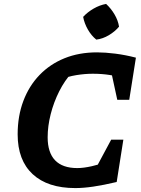

<svg xmlns="http://www.w3.org/2000/svg" viewBox="-20 -948 720 979"><path d="M364 11Q223 11 146.5 -60Q70 -131 70 -263Q70 -356 99 -433Q128 -510 181.5 -565.5Q235 -621 309 -651Q383 -681 475 -681Q516 -681 567.5 -674.5Q619 -668 673 -654L623 -546Q581 -559 540.5 -565.5Q500 -572 453 -572Q413 -572 369.5 -565Q326 -558 277 -539L348 -579Q310 -538 282 -482.5Q254 -427 238.5 -366Q223 -305 223 -248Q223 -170 261 -130.5Q299 -91 374 -91Q406 -91 448 -100.5Q490 -110 542 -128L575 -20Q507 -4 456 3.5Q405 11 364 11ZM430 -18 547 -236H609L575 -20ZM578 -439 531 -656 673 -654 639 -439ZM521 -928Q546 -905 564 -874.5Q582 -844 587 -812Q566 -787 535 -768.5Q504 -750 471 -746Q446 -766 428 -797.5Q410 -829 404 -862Q426 -886 457 -904Q488 -922 521 -928Z"/></svg>

Font: Piazzolla Thin ExtraBold
Style: Italic
Weight: 800
Italic angle: -11.3°
Version: Version 2.005